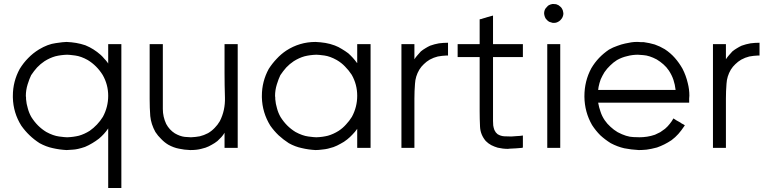

<svg xmlns="http://www.w3.org/2000/svg" viewBox="-20 -727 3818 954"><path d="M517.6 -411.1Q517.6 -418 517.6 -425.8Q517.6 -432.6 517.6 -440.4Q517.6 -449.2 517.6 -458Q517.6 -467.8 517.6 -476.6Q517.6 -484.4 517.6 -492.2Q517.6 -500 517.6 -507.8Q519.5 -507.8 521.5 -507.8Q523.4 -507.8 525.4 -507.8Q527.3 -507.8 529.3 -507.8Q530.3 -507.8 532.2 -507.8Q536.1 -507.8 540 -507.8Q543.9 -507.8 547.9 -507.8Q551.8 -507.8 555.7 -507.8Q559.6 -507.8 563.5 -507.8Q568.4 -507.8 573.2 -507.8Q578.1 -507.8 583 -507.8Q583 -505.9 583 -503.9Q583 -502 583 -500Q583 -419.9 583 -340.8Q583 -261.7 583 -181.6Q583 -127 583 -72.3Q583 -17.6 583 37.1Q583 79.1 583 122.1Q583 165 583 207Q581.1 207 579.1 207Q577.1 207 575.2 207Q569.3 207 563.5 207Q558.6 207 552.7 207Q548.8 207 544.9 207Q541 207 537.1 207Q532.2 207 527.3 207Q522.5 207 517.6 207Q517.6 206.1 517.6 204.1Q517.6 202.1 517.6 200.2Q517.6 164.1 517.6 127.9Q517.6 91.8 517.6 56.6Q517.6 31.2 517.6 6.8Q517.6 -17.6 517.6 -42Q517.6 -53.7 517.6 -65.4Q517.6 -77.1 517.6 -88.9Q507.8 -74.2 496.1 -61.5Q484.4 -48.8 471.7 -38.1Q455.1 -25.4 438.5 -15.6Q420.9 -4.9 402.3 2.9Q365.2 15.6 341.8 16.6Q317.4 18.6 310.5 18.6Q274.4 16.6 241.2 8.8Q209 2 176.8 -15.6Q149.4 -33.2 127 -54.7Q104.5 -76.2 85.9 -102.5Q45.9 -166 43.9 -242.2Q43.9 -246.1 43.9 -251Q43.9 -322.3 78.1 -384.8Q96.7 -415 120.1 -438.5Q143.6 -462.9 173.8 -481.4Q217.8 -507.8 256.8 -512.7Q295.9 -518.6 310.5 -518.6Q335 -517.6 358.4 -513.7Q380.9 -509.8 404.3 -502Q425.8 -493.2 444.3 -481.4Q462.9 -469.7 480.5 -454.1Q490.2 -445.3 498 -435.5Q506.8 -426.8 514.6 -416Q515.6 -415 515.6 -414.1Q516.6 -412.1 517.6 -411.1ZM108.4 -250Q108.4 -246.1 109.4 -242.2Q109.4 -238.3 109.4 -234.4Q111.3 -210.9 118.2 -188.5Q124 -166 135.7 -145.5Q150.4 -122.1 168.9 -103.5Q187.5 -85 210 -71.3Q244.1 -52.7 273.4 -48.8Q302.7 -44.9 313.5 -44.9Q343.8 -45.9 372.1 -52.7Q399.4 -60.5 425.8 -77.1Q445.3 -90.8 461.9 -108.4Q478.5 -126 491.2 -146.5Q517.6 -195.3 517.6 -251Q517.6 -306.6 490.2 -354.5Q475.6 -377.9 457 -396.5Q438.5 -415 416 -428.7Q382.8 -447.3 353.5 -451.2Q324.2 -455.1 313.5 -455.1Q282.2 -454.1 254.9 -447.3Q227.5 -439.5 201.2 -422.9Q180.7 -409.2 164.1 -391.6Q148.4 -374 134.8 -353.5Q126 -335.9 117.2 -307.6Q108.4 -279.3 108.4 -250Z M1095.7 -67.4Q1088.9 -55.7 1080.1 -45.9Q1070.3 -36.1 1060.5 -26.4Q1046.9 -15.6 1032.2 -7.8Q1017.6 1 1001 6.8Q1001 6.8 979.5 12.7Q958 18.6 924.8 18.6Q895.5 17.6 869.1 11.7Q842.8 6.8 816.4 -7.8Q796.9 -19.5 781.2 -36.1Q764.6 -51.8 752 -71.3Q730.5 -110.4 726.6 -150.4Q723.6 -191.4 723.6 -234.4Q723.6 -260.7 723.6 -287.1Q723.6 -313.5 723.6 -338.9Q723.6 -364.3 723.6 -388.7Q723.6 -413.1 723.6 -438.5Q723.6 -455.1 723.6 -472.7Q723.6 -490.2 723.6 -507.8Q724.6 -507.8 726.6 -507.8Q728.5 -507.8 730.5 -507.8Q736.3 -507.8 742.2 -507.8Q748 -507.8 753.9 -507.8Q757.8 -507.8 761.7 -507.8Q765.6 -507.8 769.5 -507.8Q774.4 -507.8 779.3 -507.8Q784.2 -507.8 789.1 -507.8Q789.1 -505.9 789.1 -503.9Q789.1 -502 789.1 -500Q789.1 -464.8 789.1 -429.7Q789.1 -393.6 789.1 -358.4Q789.1 -334 789.1 -310.5Q789.1 -286.1 789.1 -261.7Q789.1 -223.6 789.1 -185.5Q789.1 -146.5 805.7 -111.3Q813.5 -96.7 824.2 -85Q835 -73.2 848.6 -64.5Q874 -49.8 897.5 -46.9Q920.9 -44.9 928.7 -44.9Q952.1 -45.9 972.7 -49.8Q993.2 -54.7 1013.7 -65.4Q1032.2 -76.2 1046.9 -91.8Q1061.5 -106.4 1072.3 -125Q1099.6 -178.7 1097.7 -242.2Q1095.7 -305.7 1095.7 -363.3Q1095.7 -384.8 1095.7 -405.3Q1095.7 -426.8 1095.7 -447.3Q1095.7 -462.9 1095.7 -477.5Q1095.7 -492.2 1095.7 -507.8Q1097.7 -507.8 1099.6 -507.8Q1101.6 -507.8 1103.5 -507.8Q1105.5 -507.8 1107.4 -507.8Q1109.4 -507.8 1110.4 -507.8Q1114.3 -507.8 1118.2 -507.8Q1122.1 -507.8 1126 -507.8Q1129.9 -507.8 1133.8 -507.8Q1137.7 -507.8 1141.6 -507.8Q1146.5 -507.8 1151.4 -507.8Q1156.2 -507.8 1161.1 -507.8Q1161.1 -505.9 1161.1 -503.9Q1161.1 -502 1161.1 -500Q1161.1 -443.4 1161.1 -386.7Q1161.1 -329.1 1161.1 -272.5Q1161.1 -233.4 1161.1 -194.3Q1161.1 -155.3 1161.1 -116.2Q1161.1 -85.9 1161.1 -54.7Q1161.1 -23.4 1161.1 7.8Q1159.2 7.8 1157.2 7.8Q1155.3 7.8 1153.3 7.8Q1148.4 7.8 1142.6 7.8Q1136.7 7.8 1130.9 7.8Q1127 7.8 1123 7.8Q1119.1 7.8 1115.2 7.8Q1110.4 7.8 1105.5 7.8Q1100.6 7.8 1095.7 7.8Q1095.7 5.9 1095.7 3.9Q1095.7 2 1095.7 0Q1095.7 -10.7 1095.7 -21.5Q1095.7 -32.2 1095.7 -43Q1095.7 -47.9 1095.7 -52.7Q1095.7 -57.6 1095.7 -62.5Q1095.7 -64.5 1095.7 -65.4Q1095.7 -66.4 1095.7 -67.4Z M1754.9 -413.1Q1754.9 -419.9 1754.9 -427.7Q1754.9 -434.6 1754.9 -441.4Q1754.9 -450.2 1754.9 -460Q1754.9 -468.8 1754.9 -477.5Q1754.9 -485.4 1754.9 -492.2Q1754.9 -500 1754.9 -507.8Q1756.8 -507.8 1758.8 -507.8Q1760.7 -507.8 1762.7 -507.8Q1764.6 -507.8 1766.6 -507.8Q1767.6 -507.8 1769.5 -507.8Q1773.4 -507.8 1777.3 -507.8Q1781.2 -507.8 1786.1 -507.8Q1790 -507.8 1793.9 -507.8Q1797.9 -507.8 1801.8 -507.8Q1806.6 -507.8 1811.5 -507.8Q1816.4 -507.8 1821.3 -507.8Q1821.3 -505.9 1821.3 -503.9Q1821.3 -502 1821.3 -500Q1821.3 -443.4 1821.3 -386.7Q1821.3 -329.1 1821.3 -272.5Q1821.3 -233.4 1821.3 -194.3Q1821.3 -155.3 1821.3 -116.2Q1821.3 -85.9 1821.3 -54.7Q1821.3 -23.4 1821.3 7.8Q1819.3 7.8 1817.4 7.8Q1815.4 7.8 1813.5 7.8Q1807.6 7.8 1801.8 7.8Q1795.9 7.8 1790 7.8Q1786.1 7.8 1782.2 7.8Q1778.3 7.8 1774.4 7.8Q1769.5 7.8 1764.6 7.8Q1759.8 7.8 1754.9 7.8Q1754.9 5.9 1754.9 3.9Q1754.9 2 1754.9 0Q1754.9 -12.7 1754.9 -25.4Q1754.9 -38.1 1754.9 -51.8Q1754.9 -60.5 1754.9 -69.3Q1754.9 -78.1 1754.9 -86.9Q1744.1 -71.3 1731.4 -58.6Q1719.7 -45.9 1705.1 -34.2Q1689.5 -21.5 1671.9 -12.7Q1655.3 -2.9 1636.7 3.9Q1607.4 13.7 1585 15.6Q1562.5 18.6 1547.9 18.6Q1511.7 16.6 1479.5 8.8Q1446.3 2 1415 -15.6Q1387.7 -33.2 1364.3 -54.7Q1341.8 -76.2 1323.2 -102.5Q1283.2 -167 1281.2 -243.2Q1281.2 -247.1 1281.2 -251Q1281.2 -322.3 1315.4 -384.8Q1333 -412.1 1354.5 -434.6Q1376 -458 1402.3 -475.6Q1435.5 -497.1 1471.7 -507.8Q1507.8 -518.6 1547.9 -518.6Q1572.3 -517.6 1596.7 -513.7Q1620.1 -509.8 1643.6 -501Q1662.1 -494.1 1678.7 -483.4Q1695.3 -473.6 1710.9 -461.9Q1722.7 -451.2 1733.4 -439.5Q1744.1 -427.7 1753.9 -414.1Q1754.9 -414.1 1754.9 -414.1Q1754.9 -413.1 1754.9 -413.1ZM1346.7 -250Q1346.7 -246.1 1347.7 -242.2Q1347.7 -238.3 1347.7 -234.4Q1349.6 -210.9 1356.4 -188.5Q1362.3 -166 1374 -145.5Q1388.7 -122.1 1407.2 -103.5Q1425.8 -85 1448.2 -71.3Q1482.4 -52.7 1511.7 -48.8Q1541 -44.9 1551.8 -44.9Q1582 -45.9 1609.4 -52.7Q1636.7 -60.5 1663.1 -77.1Q1683.6 -90.8 1699.2 -108.4Q1715.8 -126 1728.5 -146.5Q1754.9 -195.3 1754.9 -251Q1754.9 -307.6 1727.5 -355.5Q1712.9 -377.9 1694.3 -396.5Q1676.8 -415 1653.3 -428.7Q1620.1 -447.3 1591.8 -451.2Q1562.5 -455.1 1551.8 -455.1Q1520.5 -454.1 1493.2 -447.3Q1465.8 -439.5 1439.5 -422.9Q1418.9 -409.2 1402.3 -391.6Q1386.7 -374 1373 -353.5Q1364.3 -335.9 1355.5 -307.6Q1346.7 -279.3 1346.7 -250Z M2039.1 -432.6Q2045.9 -443.4 2054.7 -453.1Q2062.5 -462.9 2071.3 -471.7Q2082 -480.5 2093.8 -487.3Q2104.5 -494.1 2117.2 -500Q2138.7 -507.8 2161.1 -511.7Q2183.6 -514.6 2206.1 -514.6Q2206.1 -512.7 2206.1 -510.7Q2206.1 -508.8 2206.1 -506.8Q2206.1 -501 2206.1 -495.1Q2206.1 -489.3 2206.1 -483.4Q2206.1 -480.5 2206.1 -476.6Q2206.1 -472.7 2206.1 -468.8Q2206.1 -463.9 2206.1 -460Q2206.1 -456.1 2206.1 -451.2Q2204.1 -451.2 2203.1 -451.2Q2201.2 -451.2 2199.2 -451.2Q2175.8 -450.2 2155.3 -446.3Q2134.8 -441.4 2115.2 -430.7Q2098.6 -420.9 2085.9 -408.2Q2073.2 -396.5 2063.5 -380.9Q2043.9 -347.7 2042 -310.5Q2039.1 -274.4 2039.1 -237.3Q2039.1 -213.9 2039.1 -190.4Q2039.1 -167 2039.1 -143.6Q2039.1 -122.1 2039.1 -99.6Q2039.1 -77.1 2039.1 -55.7Q2039.1 -40 2039.1 -23.4Q2039.1 -7.8 2039.1 7.8Q2037.1 7.8 2036.1 7.8Q2034.2 7.8 2032.2 7.8Q2026.4 7.8 2020.5 7.8Q2014.6 7.8 2008.8 7.8Q2004.9 7.8 2001 7.8Q1997.1 7.8 1993.2 7.8Q1989.3 7.8 1984.4 7.8Q1979.5 7.8 1974.6 7.8Q1974.6 5.9 1974.6 3.9Q1974.6 2 1974.6 0Q1974.6 -56.6 1974.6 -113.3Q1974.6 -170.9 1974.6 -227.5Q1974.6 -266.6 1974.6 -305.7Q1974.6 -344.7 1974.6 -383.8Q1974.6 -414.1 1974.6 -445.3Q1974.6 -476.6 1974.6 -507.8Q1976.6 -507.8 1978.5 -507.8Q1980.5 -507.8 1982.4 -507.8Q1987.3 -507.8 1993.2 -507.8Q1999 -507.8 2004.9 -507.8Q2008.8 -507.8 2012.7 -507.8Q2016.6 -507.8 2020.5 -507.8Q2025.4 -507.8 2030.3 -507.8Q2035.2 -507.8 2039.1 -507.8Q2039.1 -505.9 2039.1 -503.9Q2039.1 -502 2039.1 -500Q2039.1 -489.3 2039.1 -477.5Q2039.1 -466.8 2039.1 -455.1Q2039.1 -450.2 2039.1 -445.3Q2039.1 -440.4 2039.1 -434.6Q2039.1 -434.6 2039.1 -433.6Q2039.1 -433.6 2039.1 -432.6Z M2429.7 -507.8Q2444.3 -507.8 2460 -507.8Q2474.6 -507.8 2489.3 -507.8Q2501 -507.8 2512.7 -507.8Q2524.4 -507.8 2536.1 -507.8Q2546.9 -507.8 2557.6 -507.8Q2568.4 -507.8 2578.1 -507.8Q2578.1 -505.9 2578.1 -503.9Q2578.1 -502 2578.1 -500Q2578.1 -494.1 2578.1 -489.3Q2578.1 -483.4 2578.1 -477.5Q2578.1 -473.6 2578.1 -469.7Q2578.1 -465.8 2578.1 -462.9Q2578.1 -458 2578.1 -453.1Q2578.1 -448.2 2578.1 -443.4Q2576.2 -443.4 2575.2 -443.4Q2573.2 -443.4 2571.3 -443.4Q2565.4 -443.4 2560.5 -443.4Q2554.7 -443.4 2549.8 -443.4Q2538.1 -443.4 2526.4 -443.4Q2514.6 -443.4 2502.9 -443.4Q2491.2 -443.4 2479.5 -443.4Q2468.8 -443.4 2457 -443.4Q2450.2 -443.4 2443.4 -443.4Q2436.5 -443.4 2429.7 -443.4Q2429.7 -408.2 2429.7 -373Q2429.7 -337.9 2429.7 -302.7Q2429.7 -278.3 2429.7 -252.9Q2429.7 -227.5 2429.7 -202.1Q2429.7 -182.6 2429.7 -164.1Q2429.7 -144.5 2429.7 -126Q2429.7 -114.3 2430.7 -103.5Q2432.6 -91.8 2436.5 -81.1Q2439.5 -75.2 2443.4 -69.3Q2447.3 -64.5 2452.1 -60.5Q2467.8 -50.8 2485.4 -49.8Q2502.9 -48.8 2520.5 -48.8Q2527.3 -49.8 2534.2 -49.8Q2541 -49.8 2547.9 -50.8Q2555.7 -50.8 2563.5 -51.8Q2570.3 -52.7 2578.1 -53.7Q2578.1 -50.8 2578.1 -48.8Q2578.1 -46.9 2578.1 -44.9Q2578.1 -40 2578.1 -34.2Q2578.1 -28.3 2578.1 -23.4Q2578.1 -19.5 2578.1 -15.6Q2578.1 -12.7 2578.1 -8.8Q2578.1 -4.9 2578.1 -1Q2578.1 2.9 2578.1 6.8Q2577.1 6.8 2575.2 6.8Q2573.2 6.8 2572.3 7.8Q2542 10.7 2512.7 11.7Q2507.8 12.7 2503.9 12.7Q2478.5 12.7 2453.1 6.8Q2436.5 2 2420.9 -5.9Q2406.2 -13.7 2393.6 -26.4Q2367.2 -57.6 2365.2 -96.7Q2363.3 -135.7 2363.3 -173.8Q2363.3 -201.2 2363.3 -228.5Q2363.3 -255.9 2363.3 -283.2Q2363.3 -308.6 2363.3 -335Q2363.3 -360.4 2363.3 -386.7Q2363.3 -400.4 2363.3 -415Q2363.3 -429.7 2363.3 -443.4Q2352.5 -443.4 2341.8 -443.4Q2332 -443.4 2321.3 -443.4Q2312.5 -443.4 2303.7 -443.4Q2294.9 -443.4 2287.1 -443.4Q2278.3 -443.4 2270.5 -443.4Q2261.7 -443.4 2253.9 -443.4Q2253.9 -445.3 2253.9 -447.3Q2253.9 -449.2 2253.9 -451.2Q2253.9 -457 2253.9 -461.9Q2253.9 -467.8 2253.9 -473.6Q2253.9 -477.5 2253.9 -480.5Q2253.9 -484.4 2253.9 -488.3Q2253.9 -493.2 2253.9 -498Q2253.9 -502.9 2253.9 -507.8Q2254.9 -507.8 2256.8 -507.8Q2258.8 -507.8 2260.7 -507.8Q2273.4 -507.8 2286.1 -507.8Q2298.8 -507.8 2310.5 -507.8Q2319.3 -507.8 2328.1 -507.8Q2336.9 -507.8 2345.7 -507.8Q2349.6 -507.8 2354.5 -507.8Q2359.4 -507.8 2363.3 -507.8Q2363.3 -519.5 2363.3 -532.2Q2363.3 -544.9 2363.3 -556.6Q2363.3 -566.4 2363.3 -576.2Q2363.3 -585.9 2363.3 -595.7Q2363.3 -604.5 2363.3 -613.3Q2363.3 -622.1 2363.3 -630.9Q2365.2 -630.9 2366.2 -631.8Q2367.2 -631.8 2369.1 -631.8Q2375 -633.8 2380.9 -635.7Q2386.7 -637.7 2391.6 -638.7Q2396.5 -640.6 2400.4 -641.6Q2404.3 -642.6 2408.2 -643.6Q2413.1 -645.5 2418 -646.5Q2423.8 -648.4 2428.7 -649.4Q2428.7 -649.4 2428.7 -649.4Q2429.7 -649.4 2429.7 -649.4Q2429.7 -646.5 2429.7 -644.5Q2429.7 -642.6 2429.7 -639.6Q2429.7 -624 2429.7 -608.4Q2429.7 -591.8 2429.7 -576.2Q2429.7 -565.4 2429.7 -554.7Q2429.7 -543.9 2429.7 -532.2Q2429.7 -529.3 2429.7 -525.4Q2429.7 -521.5 2429.7 -518.6Q2429.7 -515.6 2429.7 -512.7Q2429.7 -509.8 2429.7 -507.8Z M2731.4 -613.3Q2730.5 -613.3 2729.5 -613.3Q2727.5 -613.3 2726.6 -613.3Q2721.7 -614.3 2716.8 -616.2Q2712.9 -617.2 2708 -619.1Q2703.1 -623 2699.2 -626Q2695.3 -629.9 2691.4 -634.8Q2684.6 -646.5 2683.6 -660.2Q2683.6 -673.8 2690.4 -684.6Q2694.3 -689.5 2698.2 -693.4Q2702.1 -698.2 2707 -701.2Q2716.8 -706.1 2724.6 -707Q2733.4 -707 2731.4 -707Q2737.3 -707 2743.2 -706.1Q2749 -704.1 2754.9 -701.2Q2759.8 -698.2 2763.7 -694.3Q2768.6 -690.4 2771.5 -685.5Q2777.3 -676.8 2778.3 -667Q2779.3 -664.1 2779.3 -660.2Q2779.3 -654.3 2777.3 -647.5Q2776.4 -644.5 2775.4 -642.6Q2774.4 -639.6 2772.5 -636.7Q2770.5 -633.8 2768.6 -631.8Q2766.6 -628.9 2764.6 -627Q2764.6 -627 2764.6 -627Q2764.6 -627 2764.6 -627Q2761.7 -624 2758.8 -622.1Q2756.8 -620.1 2753.9 -619.1Q2751 -617.2 2748 -616.2Q2745.1 -615.2 2742.2 -614.3Q2737.3 -613.3 2734.4 -613.3Q2731.4 -613.3 2731.4 -613.3ZM2699.2 0Q2699.2 -17.6 2699.2 -36.1Q2699.2 -53.7 2699.2 -71.3Q2699.2 -110.4 2699.2 -149.4Q2699.2 -188.5 2699.2 -227.5Q2699.2 -266.6 2699.2 -305.7Q2699.2 -344.7 2699.2 -383.8Q2699.2 -414.1 2699.2 -445.3Q2699.2 -476.6 2699.2 -507.8Q2701.2 -507.8 2703.1 -507.8Q2705.1 -507.8 2706.1 -507.8Q2711.9 -507.8 2717.8 -507.8Q2723.6 -507.8 2729.5 -507.8Q2733.4 -507.8 2737.3 -507.8Q2741.2 -507.8 2745.1 -507.8Q2750 -507.8 2754.9 -507.8Q2758.8 -507.8 2763.7 -507.8Q2763.7 -505.9 2763.7 -503.9Q2763.7 -502 2763.7 -500Q2763.7 -443.4 2763.7 -386.7Q2763.7 -329.1 2763.7 -272.5Q2763.7 -233.4 2763.7 -194.3Q2763.7 -155.3 2763.7 -116.2Q2763.7 -85.9 2763.7 -54.7Q2763.7 -23.4 2763.7 7.8Q2761.7 7.8 2759.8 7.8Q2758.8 7.8 2756.8 7.8Q2751 7.8 2745.1 7.8Q2739.3 7.8 2733.4 7.8Q2729.5 7.8 2725.6 7.8Q2721.7 7.8 2717.8 7.8Q2712.9 7.8 2709 7.8Q2704.1 7.8 2699.2 7.8Q2699.2 5.9 2699.2 3.9Q2699.2 2 2699.2 0Z M2952.1 -216.8Q2956.1 -193.4 2963.9 -171.9Q2970.7 -150.4 2984.4 -129.9Q2997.1 -111.3 3013.7 -96.7Q3029.3 -82 3048.8 -70.3Q3092.8 -46.9 3127 -45.9Q3162.1 -44.9 3155.3 -44.9Q3175.8 -44.9 3195.3 -47.9Q3214.8 -50.8 3234.4 -57.6Q3248 -63.5 3260.7 -70.3Q3272.5 -78.1 3284.2 -86.9Q3297.9 -98.6 3307.6 -111.3Q3317.4 -123 3326.2 -138.7Q3327.1 -137.7 3329.1 -136.7Q3331.1 -135.7 3332 -134.8Q3337.9 -130.9 3342.8 -127.9Q3348.6 -125 3353.5 -122.1Q3357.4 -120.1 3360.4 -118.2Q3364.3 -115.2 3367.2 -113.3Q3371.1 -111.3 3375 -109.4Q3378.9 -106.4 3382.8 -104.5Q3381.8 -102.5 3380.9 -101.6Q3379.9 -99.6 3378.9 -98.6Q3365.2 -78.1 3350.6 -61.5Q3335.9 -44.9 3316.4 -30.3Q3298.8 -18.6 3281.2 -9.8Q3263.7 -1 3244.1 5.9Q3214.8 13.7 3192.4 16.6Q3169.9 18.6 3154.3 18.6Q3116.2 16.6 3082 9.8Q3047.9 2 3014.6 -15.6Q2986.3 -33.2 2962.9 -54.7Q2940.4 -77.1 2921.9 -105.5Q2884.8 -169.9 2883.8 -246.1Q2883.8 -248 2883.8 -249Q2883.8 -324.2 2918 -387.7Q2934.6 -416 2957 -439.5Q2978.5 -461.9 3005.9 -480.5Q3026.4 -492.2 3046.9 -499Q3067.4 -506.8 3085.9 -510.7Q3120.1 -518.6 3140.6 -518.6Q3161.1 -518.6 3150.4 -518.6Q3157.2 -518.6 3165 -517.6Q3171.9 -517.6 3178.7 -517.6Q3207 -513.7 3233.4 -505.9Q3258.8 -497.1 3283.2 -482.4Q3311.5 -463.9 3333 -439.5Q3354.5 -415 3371.1 -385.7Q3388.7 -351.6 3397.5 -313.5Q3405.3 -283.2 3405.3 -252Q3405.3 -244.1 3404.3 -237.3Q3404.3 -234.4 3404.3 -232.4Q3404.3 -230.5 3404.3 -228.5Q3404.3 -225.6 3404.3 -222.7Q3404.3 -219.7 3404.3 -216.8Q3402.3 -216.8 3400.4 -216.8Q3398.4 -216.8 3396.5 -216.8Q3341.8 -216.8 3287.1 -216.8Q3232.4 -216.8 3177.7 -216.8Q3141.6 -216.8 3105.5 -216.8Q3069.3 -216.8 3033.2 -216.8Q3023.4 -216.8 3012.7 -216.8Q3002 -216.8 2991.2 -216.8Q2981.4 -216.8 2971.7 -216.8Q2961.9 -216.8 2952.1 -216.8ZM2952.1 -280.3Q2974.6 -280.3 2997.1 -280.3Q3019.5 -280.3 3041 -280.3Q3075.2 -280.3 3108.4 -280.3Q3142.6 -280.3 3175.8 -280.3Q3216.8 -280.3 3256.8 -280.3Q3296.9 -280.3 3336.9 -280.3Q3334 -306.6 3326.2 -330.1Q3318.4 -353.5 3303.7 -376Q3292 -393.6 3276.4 -407.2Q3260.7 -420.9 3243.2 -431.6Q3206.1 -451.2 3176.8 -453.1Q3147.5 -455.1 3150.4 -455.1Q3122.1 -455.1 3096.7 -448.2Q3070.3 -442.4 3045.9 -428.7Q3027.3 -417 3011.7 -401.4Q2996.1 -386.7 2983.4 -368.2Q2972.7 -350.6 2964.8 -333Q2958 -314.5 2954.1 -294.9Q2953.1 -291 2953.1 -287.1Q2952.1 -284.2 2952.1 -280.3Z M3586.9 -432.6Q3593.8 -443.4 3602.5 -453.1Q3610.4 -462.9 3619.1 -471.7Q3629.9 -480.5 3641.6 -487.3Q3652.3 -494.1 3665 -500Q3686.5 -507.8 3709 -511.7Q3731.4 -514.6 3753.9 -514.6Q3753.9 -512.7 3753.9 -510.7Q3753.9 -508.8 3753.9 -506.8Q3753.9 -501 3753.9 -495.1Q3753.9 -489.3 3753.9 -483.4Q3753.9 -480.5 3753.9 -476.6Q3753.9 -472.7 3753.9 -468.8Q3753.9 -463.9 3753.9 -460Q3753.9 -456.1 3753.9 -451.2Q3752 -451.2 3751 -451.2Q3749 -451.2 3747.1 -451.2Q3723.6 -450.2 3703.1 -446.3Q3682.6 -441.4 3663.1 -430.7Q3646.5 -420.9 3633.8 -408.2Q3621.1 -396.5 3611.3 -380.9Q3591.8 -347.7 3589.8 -310.5Q3586.9 -274.4 3586.9 -237.3Q3586.9 -213.9 3586.9 -190.4Q3586.9 -167 3586.9 -143.6Q3586.9 -122.1 3586.9 -99.6Q3586.9 -77.1 3586.9 -55.7Q3586.9 -40 3586.9 -23.4Q3586.9 -7.8 3586.9 7.8Q3585 7.8 3584 7.8Q3582 7.8 3580.1 7.8Q3574.2 7.8 3568.4 7.8Q3562.5 7.8 3556.6 7.8Q3552.7 7.8 3548.8 7.8Q3544.9 7.8 3541 7.8Q3537.1 7.8 3532.2 7.8Q3527.3 7.8 3522.5 7.8Q3522.5 5.9 3522.5 3.9Q3522.5 2 3522.5 0Q3522.5 -56.6 3522.5 -113.3Q3522.5 -170.9 3522.5 -227.5Q3522.5 -266.6 3522.5 -305.7Q3522.5 -344.7 3522.5 -383.8Q3522.5 -414.1 3522.5 -445.3Q3522.5 -476.6 3522.5 -507.8Q3524.4 -507.8 3526.4 -507.8Q3528.3 -507.8 3530.3 -507.8Q3535.2 -507.8 3541 -507.8Q3546.9 -507.8 3552.7 -507.8Q3556.6 -507.8 3560.5 -507.8Q3564.5 -507.8 3568.4 -507.8Q3573.2 -507.8 3578.1 -507.8Q3583 -507.8 3586.9 -507.8Q3586.9 -505.9 3586.9 -503.9Q3586.9 -502 3586.9 -500Q3586.9 -489.3 3586.9 -477.5Q3586.9 -466.8 3586.9 -455.1Q3586.9 -450.2 3586.9 -445.3Q3586.9 -440.4 3586.9 -434.6Q3586.9 -434.6 3586.9 -433.6Q3586.9 -433.6 3586.9 -432.6Z"/></svg>

Font: LeFont
Style: Light
Weight: 300
Designer: Leryon MEDIA
Version: Version 1.0